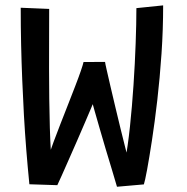

<svg xmlns="http://www.w3.org/2000/svg" viewBox="-20 -704 712 732"><path d="M426 8Q418 -20 406.5 -57.8Q395 -95.5 382.8 -136.2Q370.5 -177 359.8 -214.8Q349 -252.5 340.8 -281Q332.5 -309.5 329.5 -321.5L340 -322.5Q338 -317 328.2 -293.8Q318.5 -270.5 304.2 -237.5Q290 -204.5 273.8 -167.2Q257.5 -130 242 -95Q226.5 -60 215 -34Q203.5 -8 198.5 2L92 -1.5Q85.5 -67 80.2 -132.8Q75 -198.5 71.2 -265Q67.5 -331.5 64.8 -399Q62 -466.5 60.5 -535.2Q59 -604 59 -674.5L167.5 -670Q167.5 -615.5 167.2 -558Q167 -500.5 167 -442.2Q167 -384 167.8 -327.2Q168.5 -270.5 170 -217.5Q171.5 -164.5 174.5 -117L168 -115.5Q173.5 -133.5 184.5 -163.5Q195.5 -193.5 209.8 -229.8Q224 -266 238.8 -303.8Q253.5 -341.5 266.5 -375Q279.5 -408.5 288 -433.2Q296.5 -458 298.5 -467.5L380.5 -468Q381 -462.5 386.8 -437.2Q392.5 -412 401.2 -374.5Q410 -337 420 -294.8Q430 -252.5 440 -211.8Q450 -171 458 -139.5Q466 -108 470 -93L457 -91Q467.5 -146 475.5 -221.8Q483.5 -297.5 489 -379.8Q494.5 -462 497.2 -538.8Q500 -615.5 500 -673L602 -683.5Q602 -592 595.8 -499.8Q589.5 -407.5 579.8 -323Q570 -238.5 559.5 -170Q549 -101.5 540.8 -57Q532.5 -12.5 528.5 -1Z"/></svg>

Font: Grandstander Thin
Style: Regular
Weight: 400
Version: Version 1.200